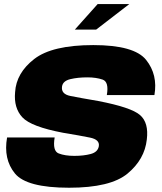

<svg xmlns="http://www.w3.org/2000/svg" viewBox="-20 -898 777 922"><path d="M339.5 -756H442L601 -878.5H449ZM311.5 3.5Q510.5 3.5 592.5 -64.5Q674.5 -132.5 685 -228Q695 -308.5 652.5 -345.5Q610 -382.5 451.5 -413Q363.5 -428 317.8 -437.2Q272 -446.5 278 -483.5Q282.5 -509.5 318 -518Q353.5 -526.5 400 -526.5Q441.5 -526.5 472.8 -515.8Q504 -505 493 -441.5H721.5Q738.5 -539 681.8 -610.2Q625 -681.5 428 -681.5Q230.5 -681.5 144.2 -614.5Q58 -547.5 52.5 -455.5Q45.5 -379.5 87.5 -334.5Q129.5 -289.5 282.5 -260.5Q364.5 -247 412.2 -237.2Q460 -227.5 454.5 -195.5Q449.5 -167.5 415.5 -158.5Q381.5 -149.5 337 -149.5Q292 -149.5 261.8 -161.2Q231.5 -173 242.5 -238H14Q-4.5 -134 51.5 -65.2Q107.5 3.5 311.5 3.5Z"/></svg>

Font: Anybody Black
Style: Italic
Weight: 900
Italic angle: -10°
Designer: Tyler Finck
Foundry: Etcetera Type Company
Version: Version 1.113;gftools[0.9.25]